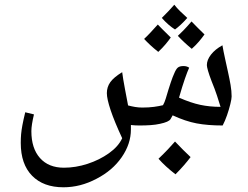

<svg xmlns="http://www.w3.org/2000/svg" viewBox="-20 -667 1053 814"><path d="M249 127Q164 127 116 78Q68 29 68 -61Q68 -81 69.5 -98Q71 -115 75 -136.5Q79 -158 87 -191L124 -182Q113 -136 113 -111Q113 -38 149.5 3Q186 44 251 44Q301 44 351.5 27.5Q402 11 442 -17.5Q482 -46 498 -81Q465 -152 449 -200Q433 -248 433 -272Q433 -298 447.5 -318.5Q462 -339 498 -361Q500 -347 502.5 -330.5Q505 -314 510 -288.5Q515 -263 523 -220Q538 -216 553 -213.5Q568 -211 583 -211Q611 -211 633 -214Q655 -217 671 -221Q678 -233 683 -250Q695 -291 704 -317.5Q713 -344 718 -354Q726 -374 734 -380.5Q742 -387 758 -387Q772 -387 782 -380Q775 -365 764 -333.5Q753 -302 739 -253Q789 -231 829 -222.5Q869 -214 915 -214Q909 -234 900 -261.5Q891 -289 877 -323Q867 -349 862 -366.5Q857 -384 857 -391Q857 -413 874.5 -435.5Q892 -458 923 -475Q927 -451 934.5 -417Q942 -383 947 -360Q953 -333 957.5 -307Q962 -281 962 -258Q962 -248 956.5 -225.5Q951 -203 942.5 -178.5Q934 -154 924 -135Q860 -135 813 -144Q766 -153 712 -178L703 -162Q696 -150 658 -142Q640 -138 618.5 -136.5Q597 -135 571 -135Q562 -135 553 -135.5Q544 -136 535 -137V-118Q535 -57 496 -0.5Q457 56 389 91Q355 109 320 118Q285 127 249 127ZM651 -447Q632 -462 617 -476Q602 -490 591 -502Q603 -513 617.5 -528.5Q632 -544 649 -563Q654 -557 668 -543.5Q682 -530 704 -508Q695 -495 682 -479.5Q669 -464 651 -447ZM793 -460Q776 -474 761.5 -487.5Q747 -501 734 -515Q743 -523 758 -538.5Q773 -554 792 -576Q806 -562 819.5 -548Q833 -534 847 -521Q837 -507 824 -491.5Q811 -476 793 -460ZM722 -542Q709 -550 694.5 -562.5Q680 -575 666 -591Q681 -606 694.5 -620Q708 -634 719 -647Q729 -634 742.5 -620.5Q756 -607 774 -591Q760 -575 746.5 -562.5Q733 -550 722 -542ZM724 72Q702 55 684 38.5Q666 22 652 6Q675 -16 692 -34Q709 -52 722 -67Q757 -30 788 -1Q776 15 760 33.5Q744 52 724 72Z"/></svg>

Font: Noto Naskh Arabic UI
Style: Regular
Weight: 400
Designer: Monotype Design Team, David Williams, Mohamad Dakak and Nizar Qandah
Foundry: Monotype Imaging Inc.
Version: Version 2.014